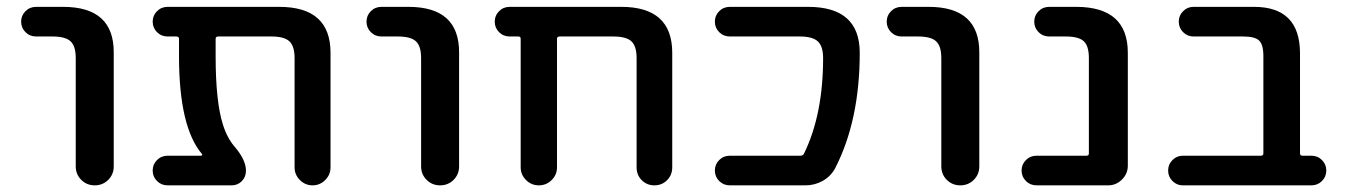

<svg xmlns="http://www.w3.org/2000/svg" viewBox="-20 -565 3952 563"><path d="M85.9 -458Q67.4 -458 54.7 -470.7Q42 -483.4 42 -501.5Q42 -519.5 54.7 -532.2Q67.4 -544.9 85.9 -544.9H165Q314.5 -544.9 313.5 -410.2V-77.1Q313.5 -53.7 297.4 -37.6Q281.2 -21.5 257.8 -21.5Q234.4 -21.5 218.3 -37.6Q202.1 -53.7 202.1 -77.1V-394.5Q202.1 -429.7 187 -443.8Q171.9 -458 133.8 -458Z M620.1 -458Q612.3 -458 612.3 -451.2V-400.4Q612.3 -266.6 633.8 -199.2Q646.5 -159.2 668.9 -133.8Q701.2 -95.7 701.2 -64.5Q701.2 -45.9 689 -33.7Q676.8 -21.5 659.2 -21.5H471.7Q453.1 -21.5 440.4 -34.2Q427.7 -46.9 427.7 -64.9Q427.7 -83 440.4 -95.7Q453.1 -108.4 471.7 -108.4H569.3Q572.3 -108.4 572.8 -110.4Q573.2 -112.3 572.3 -113.3Q504.9 -192.4 504.9 -400.4V-451.2Q504.9 -458 497.1 -458H471.7Q453.1 -458 440.4 -470.7Q427.7 -483.4 427.7 -501.5Q427.7 -519.5 440.4 -532.2Q453.1 -544.9 471.7 -544.9H798.8Q949.2 -544.9 949.2 -410.2V-74.2Q949.2 -52.7 933.6 -37.1Q918 -21.5 896.5 -21.5Q875 -21.5 859.4 -37.1Q843.8 -52.7 843.8 -74.2V-394.5Q843.8 -429.7 828.6 -443.8Q813.5 -458 776.4 -458Z M1098.6 -458Q1080.1 -458 1067.4 -470.7Q1054.7 -483.4 1054.7 -501.5Q1054.7 -519.5 1067.4 -532.2Q1080.1 -544.9 1098.6 -544.9H1177.7Q1327.1 -544.9 1326.2 -410.2V-77.1Q1326.2 -53.7 1310.1 -37.6Q1293.9 -21.5 1270.5 -21.5Q1247.1 -21.5 1231 -37.6Q1214.8 -53.7 1214.8 -77.1V-394.5Q1214.8 -429.7 1199.7 -443.8Q1184.6 -458 1146.5 -458Z M1846.7 -394.5Q1846.7 -429.7 1831.5 -443.8Q1816.4 -458 1778.3 -458H1621.1Q1613.3 -458 1613.3 -451.2V-74.2Q1613.3 -52.7 1597.7 -37.1Q1582 -21.5 1560.1 -21.5Q1538.1 -21.5 1522.5 -37.1Q1506.8 -52.7 1506.8 -74.2V-451.2Q1506.8 -458 1500 -458H1474.6Q1456.1 -458 1443.4 -470.7Q1430.7 -483.4 1430.7 -501.5Q1430.7 -519.5 1443.4 -532.2Q1456.1 -544.9 1474.6 -544.9H1801.8Q1951.2 -544.9 1951.2 -410.2V-74.2Q1951.2 -51.8 1936 -36.6Q1920.9 -21.5 1898.9 -21.5Q1877 -21.5 1861.8 -36.6Q1846.7 -51.8 1846.7 -74.2Z M2349.6 -544.9Q2501 -544.9 2501 -410.2Q2501 -211.9 2428.7 -71.3Q2416 -47.9 2392.6 -34.7Q2369.1 -21.5 2341.8 -21.5H2120.1Q2101.6 -21.5 2088.9 -34.2Q2076.2 -46.9 2076.2 -64.9Q2076.2 -83 2088.9 -95.7Q2101.6 -108.4 2120.1 -108.4H2327.1Q2335 -108.4 2337.9 -115.2Q2393.6 -229.5 2393.6 -394.5Q2393.6 -429.7 2377.9 -443.8Q2362.3 -458 2325.2 -458H2120.1Q2101.6 -458 2088.9 -470.7Q2076.2 -483.4 2076.2 -501.5Q2076.2 -519.5 2088.9 -532.2Q2101.6 -544.9 2120.1 -544.9Z M2624 -458Q2605.5 -458 2592.8 -470.7Q2580.1 -483.4 2580.1 -501.5Q2580.1 -519.5 2592.8 -532.2Q2605.5 -544.9 2624 -544.9H2703.1Q2852.5 -544.9 2851.6 -410.2V-77.1Q2851.6 -53.7 2835.4 -37.6Q2819.3 -21.5 2795.9 -21.5Q2772.5 -21.5 2756.3 -37.6Q2740.2 -53.7 2740.2 -77.1V-394.5Q2740.2 -429.7 2725.1 -443.8Q2710 -458 2671.9 -458Z M3019.5 -21.5Q3001 -21.5 2988.3 -34.2Q2975.6 -46.9 2975.6 -64.9Q2975.6 -83 2988.3 -95.7Q3001 -108.4 3019.5 -108.4H3166Q3172.9 -108.4 3172.9 -115.2V-394.5Q3172.9 -430.7 3157.7 -444.3Q3142.6 -458 3105.5 -458H3056.6Q3038.1 -458 3025.4 -470.7Q3012.7 -483.4 3012.7 -501.5Q3012.7 -519.5 3025.4 -532.2Q3038.1 -544.9 3056.6 -544.9H3135.7Q3287.1 -544.9 3287.1 -410.2V-79.1Q3287.1 -55.7 3270 -38.6Q3252.9 -21.5 3229.5 -21.5Z M3684.6 -400.4Q3684.6 -434.6 3671.9 -446.3Q3659.2 -458 3626 -458H3479.5Q3461.9 -458 3449.2 -470.7Q3436.5 -483.4 3436.5 -501.5Q3436.5 -519.5 3449.2 -532.2Q3461.9 -544.9 3479.5 -544.9H3657.2Q3791 -544.9 3792 -410.2V-115.2Q3792 -108.4 3799.8 -108.4H3825.2Q3843.8 -108.4 3856.4 -95.7Q3869.1 -83 3869.1 -64.9Q3869.1 -46.9 3856.4 -34.2Q3843.8 -21.5 3825.2 -21.5H3448.2Q3430.7 -21.5 3418 -34.2Q3405.3 -46.9 3405.3 -64.9Q3405.3 -83 3418 -95.7Q3430.7 -108.4 3448.2 -108.4H3676.8Q3684.6 -108.4 3684.6 -115.2Z"/></svg>

Font: Gen Jyuu Gothic P Medium
Style: Regular
Weight: 500
Designer: [Source Han Sans]
Ryoko NISHIZUKA  (kana & ideographs); Paul D. Hunt (Latin, Greek & Cyrillic); Wenlong ZHANG  (bopomofo
Version: Version 1.002.20150607